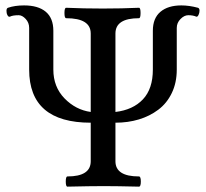

<svg xmlns="http://www.w3.org/2000/svg" viewBox="-20 -695 769 717"><path d="M231.9 2Q225.6 2 225.6 -17.1Q225.6 -36.1 231.9 -36.1Q318.8 -36.1 318.8 -92.8V-236.8Q88.9 -236.8 88.9 -435.1V-590.8Q88.9 -610.4 75.9 -624.3Q63 -638.2 49.8 -638.2Q27.8 -638.2 17.1 -632.8Q11.7 -630.9 7.8 -638.4Q3.9 -646 4.2 -655Q4.4 -664.1 9.8 -666Q35.6 -674.8 69.8 -674.8Q122.6 -674.8 150.9 -651.1Q179.2 -627.4 179.2 -580.1V-435.1Q179.2 -370.6 220.9 -327.6Q262.7 -284.7 318.8 -276.9V-569.8Q318.8 -627 227.1 -627Q220.7 -627 220.7 -646.5Q220.7 -666 227.1 -666Q291.5 -663.1 363.8 -663.1Q434.6 -663.1 499 -666Q504.9 -666 504.9 -646.5Q504.9 -627 499 -627Q411.1 -627 411.1 -569.8V-276.9Q476.6 -284.7 513.7 -324Q550.8 -363.3 550.8 -435.1V-580.1Q550.8 -627 579.1 -650.9Q607.4 -674.8 657.2 -674.8Q686.5 -674.8 719.2 -666Q725.1 -664.1 725.1 -655.3Q725.1 -646.5 721.2 -638.9Q717.3 -631.3 712.9 -632.8Q700.7 -638.2 683.1 -638.2Q668 -638.2 654.1 -624Q640.1 -609.9 640.1 -590.8V-435.1Q640.1 -386.2 621.6 -347.7Q603 -309.1 571 -285.2Q539.1 -261.2 498.5 -249Q458 -236.8 411.1 -236.8V-92.8Q411.1 -36.1 499 -36.1Q505.9 -36.1 505.9 -17.1Q505.9 2 499 2Q415 0 368.2 0Q317.9 0 231.9 2Z"/></svg>

Font: Junicode SmCond Medium
Style: Regular
Weight: 500
Width: 4
Designer: Peter S. Baker
Version: Version 2.206